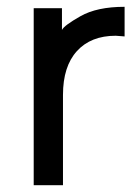

<svg xmlns="http://www.w3.org/2000/svg" viewBox="-20 -534 402 564"><path d="M346 -514V-427L320 -429Q247 -429 206 -384Q165 -339 165 -255V10H79V-510H162V-446Q168 -459 216.5 -486.5Q265 -514 346 -514Z"/></svg>

Font: AtCorfu Sans
Style: AtCorfu Sans Regular
Weight: 400
Designer: Kostas Teopoulos
Foundry: Kostas Teopoulos
Version: Version 1.00 July 8, 2025, initial release